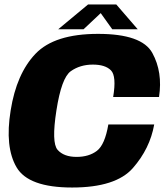

<svg xmlns="http://www.w3.org/2000/svg" viewBox="-20 -832 746 856"><path d="M301.5 4Q496.5 4 572.5 -82.8Q648.5 -169.5 667.5 -277H463Q447.5 -186.5 412 -159.5Q376.5 -132.5 321.5 -132.5Q264.5 -132.5 236.8 -164Q209 -195.5 231.5 -339.5Q254 -485 295.5 -514.5Q337 -544 394 -544Q449.5 -544 474.8 -518.2Q500 -492.5 484.5 -399.5H689Q706 -510.5 659.2 -595.8Q612.5 -681 417 -681Q223 -681 138.2 -592.2Q53.5 -503.5 27.5 -339.5Q1 -176.5 53.8 -86.2Q106.5 4 301.5 4ZM239.5 -701.5H352.5L429 -773.5L480.5 -701.5H594L498.5 -812H372.5Z"/></svg>

Font: Anybody UltraCondensed Thin ExtraBold
Style: Italic
Weight: 800
Italic angle: -10°
Version: Version 1.111